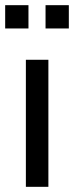

<svg xmlns="http://www.w3.org/2000/svg" viewBox="-31 -722 286 742"><path d="M69 0V-491H156V0ZM145 -612V-702H235V-612ZM-11 -612V-702H79V-612Z"/></svg>

Font: Nunito Sans 10pt Condensed Medium
Style: Regular
Weight: 500
Width: 3
Designer: Vernon Adams
Foundry: Vernon Adams
Version: Version 3.101;gftools[0.9.27]